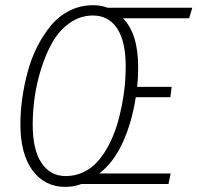

<svg xmlns="http://www.w3.org/2000/svg" viewBox="-20 -714 766 745"><path d="M726.1 -684.1 713.9 -643.1H457Q516.1 -584 516.1 -453.1Q516.1 -411.6 512.2 -377H646L641.1 -336.9H506.8Q492.7 -242.7 457.5 -163.8Q422.4 -85 365.2 -41H642.1L633.8 0H295.9Q266.1 11.2 233.9 11.2Q153.3 11.2 106.2 -52.7Q59.1 -116.7 59.1 -231.9Q59.1 -280.3 66.2 -331.3Q73.2 -382.3 87.2 -434.6Q101.1 -486.8 124.5 -533Q147.9 -579.1 178.2 -615.5Q208.5 -651.9 250.5 -672.9Q292.5 -693.8 340.8 -693.8Q372.6 -693.8 397 -684.1ZM234.9 -30.8Q272 -30.8 304 -46.1Q335.9 -61.5 359.1 -87.6Q382.3 -113.8 401.1 -149.2Q419.9 -184.6 432.1 -223.1Q444.3 -261.7 452.6 -303.7Q460.9 -345.7 464.4 -383.3Q467.8 -420.9 467.8 -456.1Q467.8 -554.2 434.3 -604Q400.9 -653.8 340.8 -653.8Q291.5 -653.8 250.7 -625Q210 -596.2 184.1 -551Q158.2 -505.9 140.1 -448.5Q122.1 -391.1 114.5 -336.4Q106.9 -281.7 106.9 -231Q106.9 -132.3 141.1 -81.5Q175.3 -30.8 234.9 -30.8Z"/></svg>

Font: Fira Sans Compressed ExtraLight
Style: Italic
Weight: 250
Width: 3
Italic angle: -8°
Designer: Carrois Corporate & Edenspiekermann AG
Foundry: Carrois Corporate GbR & Edenspiekermann AG
Version: Version 4.203;PS 004.203;hotconv 1.0.88;makeotf.lib2.5.64775